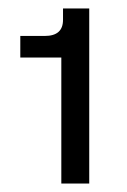

<svg xmlns="http://www.w3.org/2000/svg" viewBox="-20 -922 300 454"><path d="M125 -786H28V-837H86Q129 -837 129 -875V-902H191V-488H125Z"/></svg>

Font: Hanken Grotesk
Style: Bold
Weight: 700
Designer: Alfredo Marco Pradil
Foundry: Hanken Design Co.
Version: Version 3.014